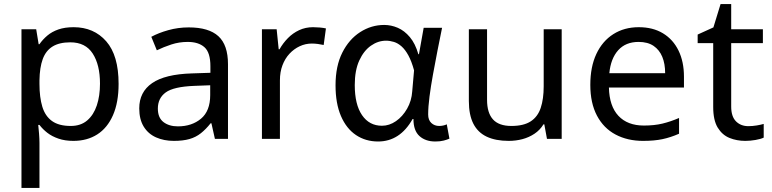

<svg xmlns="http://www.w3.org/2000/svg" viewBox="-20 -679 3777 939"><path d="M340 -546Q439 -546 499.5 -477Q560 -408 560 -269Q560 -178 532.5 -115.5Q505 -53 455.5 -21.5Q406 10 339 10Q298 10 266 -1Q234 -12 211.5 -29.5Q189 -47 173 -68H167Q169 -51 171 -25Q173 1 173 20V240H85V-536H157L169 -463H173Q189 -486 211.5 -505Q234 -524 265.5 -535Q297 -546 340 -546ZM324 -472Q270 -472 237 -451.5Q204 -431 189 -390Q174 -349 173 -286V-269Q173 -203 187 -157Q201 -111 234.5 -87Q268 -63 326 -63Q375 -63 406.5 -90Q438 -117 453.5 -163.5Q469 -210 469 -270Q469 -362 433.5 -417Q398 -472 324 -472Z M903 -545Q1001 -545 1048 -502Q1095 -459 1095 -365V0H1031L1014 -76H1010Q987 -47 962.5 -27.5Q938 -8 906.5 1Q875 10 830 10Q782 10 743.5 -7Q705 -24 683 -59.5Q661 -95 661 -149Q661 -229 724 -272.5Q787 -316 918 -320L1009 -323V-355Q1009 -422 980 -448Q951 -474 898 -474Q856 -474 818 -461.5Q780 -449 747 -433L720 -499Q755 -518 803 -531.5Q851 -545 903 -545ZM929 -259Q829 -255 790.5 -227Q752 -199 752 -148Q752 -103 779.5 -82Q807 -61 850 -61Q918 -61 963 -98.5Q1008 -136 1008 -214V-262Z M1511 -546Q1526 -546 1543.5 -544.5Q1561 -543 1574 -540L1563 -459Q1550 -462 1534.5 -464Q1519 -466 1505 -466Q1474 -466 1446 -453Q1418 -440 1396 -416.5Q1374 -393 1361.5 -360Q1349 -327 1349 -286V0H1261V-536H1333L1343 -438H1347Q1364 -468 1388 -492.5Q1412 -517 1443 -531.5Q1474 -546 1511 -546Z M1829 13Q1768 13 1721 -18.5Q1674 -50 1647.5 -111.5Q1621 -173 1621 -262Q1621 -356 1654 -421.5Q1687 -487 1741.5 -522Q1796 -557 1859 -557Q1893 -557 1925.5 -543Q1958 -529 1984.5 -497.5Q2011 -466 2026 -414H2029L2052 -543H2142Q2131 -490 2119.5 -431Q2108 -372 2097.5 -314.5Q2087 -257 2080.5 -206.5Q2074 -156 2074 -119Q2074 -92 2089.5 -77.5Q2105 -63 2128 -63Q2137 -63 2147 -65Q2157 -67 2165 -71L2178 -1Q2167 4 2150 8.5Q2133 13 2109 13Q2061 13 2031.5 -13.5Q2002 -40 2002 -97H1998Q1936 13 1829 13ZM1848 -64Q1884 -64 1916.5 -86.5Q1949 -109 1971 -147.5Q1993 -186 1996 -232L2005 -335Q1993 -379 1977.5 -407.5Q1962 -436 1944 -452Q1926 -468 1906.5 -474Q1887 -480 1868 -480Q1829 -480 1794 -455.5Q1759 -431 1737 -383Q1715 -335 1715 -263Q1715 -168 1750.5 -116Q1786 -64 1848 -64Z M2727 -536V0H2655L2642 -71H2638Q2621 -43 2594 -25Q2567 -7 2535 1.5Q2503 10 2468 10Q2404 10 2360.5 -10.5Q2317 -31 2295 -74Q2273 -117 2273 -185V-536H2362V-191Q2362 -127 2391 -95Q2420 -63 2481 -63Q2541 -63 2575.5 -85.5Q2610 -108 2624.5 -151.5Q2639 -195 2639 -257V-536Z M3104 -546Q3173 -546 3222.5 -516Q3272 -486 3298.5 -431.5Q3325 -377 3325 -304V-251H2958Q2960 -160 3004.5 -112.5Q3049 -65 3129 -65Q3180 -65 3219.5 -74.5Q3259 -84 3301 -102V-25Q3260 -7 3220 1.5Q3180 10 3125 10Q3049 10 2990.5 -21Q2932 -52 2899.5 -113.5Q2867 -175 2867 -264Q2867 -352 2896.5 -415Q2926 -478 2979.5 -512Q3033 -546 3104 -546ZM3103 -474Q3040 -474 3003.5 -433.5Q2967 -393 2960 -321H3233Q3233 -367 3219 -401Q3205 -435 3176.5 -454.5Q3148 -474 3103 -474Z M3640 -62Q3660 -62 3681 -65.5Q3702 -69 3715 -73V-6Q3701 1 3675 5.5Q3649 10 3625 10Q3583 10 3547.5 -4.5Q3512 -19 3490 -55Q3468 -91 3468 -156V-468H3392V-510L3469 -545L3504 -659H3556V-536H3711V-468H3556V-158Q3556 -109 3579.5 -85.5Q3603 -62 3640 -62Z"/></svg>

Font: umalayalam25
Style: Book
Weight: 400
Designer: Jelle Bosma - Monotype Design Team
Foundry: Monotype Imaging Inc.
Version: Version 2.003